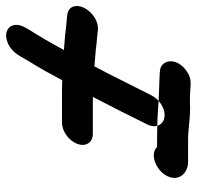

<svg xmlns="http://www.w3.org/2000/svg" viewBox="-28 -594 650 635"><g transform="rotate(-90 297.5 -277.0)"><path d="M191 -82.5C188.2 -82.5 148.4 -83 128 -83.2C104.3 -108.3 51.4 -85.9 33.4 -52C11.6 -10.8 42.4 19.5 78.9 19.5H153.9C191.7 19.5 227.7 28.7 279 25.5C290.2 25.5 313.8 26.3 324.7 27.3C339.5 28.7 357.7 29.4 377.6 16C428.7 -18.3 416.3 -70 381.5 -73.3L369 -74.5C369 -74.5 368.2 -74.5 367.1 -74.5C354.1 -74.5 333.1 -76.5 313.8 -76.5C273.7 -77.3 232.8 -82.5 191 -82.5ZM520.4 -278.5C519.2 -278.5 518.4 -278.5 518.4 -278.5L494.4 -280.9C490.2 -281.3 483.4 -282.5 478.8 -282.5C477.5 -282.5 476.5 -282.5 476.5 -282.5L449.5 -285.7C430.1 -287.2 412.1 -288.9 394.9 -290.3C367.2 -237.9 342.3 -186.8 315.1 -133.2L298.9 -101.3C292.4 -89 283.1 -78.8 272.3 -71.3C228.6 -41.4 184.4 -65.7 200.5 -110C201.1 -111.5 201.5 -112.6 201.5 -112.6C231.8 -174.5 262.4 -234.8 293.9 -295.3C287.4 -295.5 282.5 -295.5 276.6 -295.5H171.6C144.6 -295.5 127.8 -316.9 138.6 -346.5C149.4 -376.1 181.7 -397.5 208.7 -397.5H313.7C325.7 -397.5 338 -397 348.9 -396.5C370 -435.7 390.5 -473.9 412.7 -508.3C419.5 -519.8 421.4 -524.5 426.4 -532.3L432.8 -542.4C442.4 -557.8 457.4 -570.8 473.1 -577.1C518.4 -595.2 546.4 -562.3 524.8 -521.6L518.3 -509.8C518 -509.1 517.4 -508.2 517.1 -507.7C494.4 -472 470.8 -431.4 449.1 -391C458.6 -390.3 464.1 -390 470.7 -389.4L496.6 -387.3L522.2 -384.3C524.9 -383.9 536.5 -383.3 543.8 -382.2L561.6 -380.5C577.8 -379.3 587.7 -372.6 592.1 -361.6C605.5 -328.8 563.6 -278.5 520.4 -278.5Z"/></g></svg>

Font: Take Off
Style: Hosehead
Weight: 400
Foundry: Cannot Into Space Fonts
Version: Version 0.89